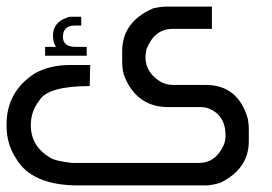

<svg xmlns="http://www.w3.org/2000/svg" viewBox="-20 -564 826 584"><path d="M195.3 -513.2H227.1V-486.3H207.5Q171.4 -486.3 171.4 -451.7Q171.4 -421.4 210.4 -421.4H243.7V-394.5H117.2V-421.4H150.4Q141.1 -434.1 141.1 -456.1Q141.1 -495.6 183.6 -510.3Q189 -513.2 195.3 -513.2ZM584.5 -68.4Q636.2 -68.4 660.6 -123Q666 -136.7 666 -150.9V-152.3Q666 -215.8 610.8 -235.4Q600.6 -238.3 591.3 -238.3H491.7Q398.4 -238.3 359.9 -328.1Q351.6 -347.2 351.6 -377.9V-408.2Q351.6 -497.6 445.8 -538.6Q468.8 -543.9 486.3 -543.9H624.5V-476.1H503.9Q450.2 -476.1 425.3 -414.1Q422.4 -395 422.4 -390.1Q422.4 -342.3 470.7 -314Q488.8 -305.7 505.4 -305.7H605.5Q704.6 -305.7 733.9 -202.1Q736.8 -184.6 736.8 -172.9V-134.3Q736.8 -51.3 650.9 -8.3Q623.5 0 605.5 0H218.8Q76.2 0 28.8 -82Q0 -125.5 0 -180.7V-186Q0 -286.1 87.4 -341.8Q133.3 -366.2 191.4 -366.2H254.4L252.9 -302.2Q125.5 -302.2 99.6 -258.3Q73.7 -225.6 73.7 -183.1Q73.7 -120.1 131.3 -85Q148.9 -73.7 199.7 -68.4Z"/></svg>

Font: Gasq
Style: Regular
Weight: 400
Designer: Husham Jawad
Version: Version 1.00;December 29, 2020;FontCreator 13.0.0.2683 32-bi